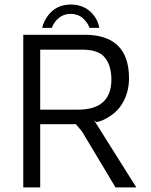

<svg xmlns="http://www.w3.org/2000/svg" viewBox="-20 -819 658 839"><path d="M289 -799.2Q322.8 -799.2 349.1 -786Q375.3 -772.8 392.6 -748.3Q409.8 -723.8 413.7 -697.3H371.3Q362.2 -721.8 341.2 -740.1Q320.2 -758.3 289 -758.3Q258 -758.3 236.4 -740.1Q214.8 -721.8 206.7 -697.3H164.3Q170.5 -723.8 187.7 -748.3Q204.8 -772.8 230.4 -786Q256 -799.2 289 -799.2ZM81.7 0V-667H351.2Q446.2 -667 494.9 -619.7Q543.7 -572.3 543.7 -477.2Q543.7 -425 522.9 -382.2Q502.2 -339.5 464.1 -313.7Q426 -287.8 400.5 -285.7L391 -293.8L575.7 0H484.8L338.2 -244.8L311.5 -276.3H155.7V0ZM155.7 -339.8H320.3Q394.5 -339.8 430.7 -373.3Q466.8 -406.8 466.8 -471.5Q466.8 -530.8 439.1 -566.4Q411.3 -602 340.3 -602H155.7Z"/></svg>

Font: Vivano Light
Style: Regular
Weight: 300
Designer: Joe Prince, Josias Burgherr
Version: Version 2.064;September 19, 2022;FontCreator 14.0.0.2877 64-